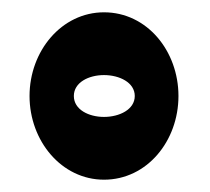

<svg xmlns="http://www.w3.org/2000/svg" viewBox="-20 -956 342 312"><path d="M270 -800C270 -873 219 -936 149 -936C80 -936 28 -873 28 -800C28 -727 80 -664 149 -664C219 -664 270 -727 270 -800ZM100 -800C100 -822 124 -834 149 -834C174 -834 199 -822 199 -800C199 -778 174 -766 149 -766C124 -766 100 -778 100 -800Z"/></svg>

Font: Nupuram Condensed Medium
Style: Regular
Weight: 500
Width: 3
Designer: Santhosh Thottingal (santhosh.thottingal@gmail.com)
Foundry: SMC
Version: Version 1.000